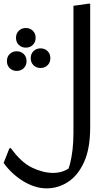

<svg xmlns="http://www.w3.org/2000/svg" viewBox="-56 -780 612 1056"><path d="M4 35Q60 113 120.5 142Q181 171 236 171Q267 171 293.5 161Q320 151 356 122L308 178Q320 156 329 121.5Q338 87 343 43.5Q348 0 348 -48V-748L432 -760H440V-80Q440 37 406.5 111Q373 185 318.5 220.5Q264 256 200 256Q167 256 134.5 245.5Q102 235 71 216Q40 197 12.5 171.5Q-15 146 -36 116L-4 35ZM86 -518Q63 -518 47.5 -533Q32 -548 32 -572Q32 -596 47.5 -611Q63 -626 86 -626Q109 -626 124.5 -611Q140 -596 140 -572Q140 -548 124.5 -533Q109 -518 86 -518ZM167 -406Q144 -406 128.5 -421Q113 -436 113 -460Q113 -484 128.5 -499Q144 -514 167 -514Q190 -514 205.5 -499Q221 -484 221 -460Q221 -436 205.5 -421Q190 -406 167 -406ZM36 -390Q13 -390 -2.5 -405Q-18 -420 -18 -444Q-18 -468 -2.5 -483Q13 -498 36 -498Q59 -498 74.5 -483Q90 -468 90 -444Q90 -420 74.5 -405Q59 -390 36 -390Z"/></svg>

Font: Kufam
Style: Italic
Weight: 400
Italic angle: -11°
Designer: Artur Schmal
Foundry: Original Type
Version: Version 1.301; ttfautohint (v1.8.3)